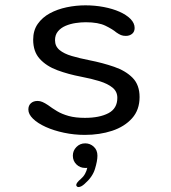

<svg xmlns="http://www.w3.org/2000/svg" viewBox="-20 -508 659 738"><path d="M306 10.5Q265 10.5 226 2.2Q187 -6 156 -20Q125 -34 107 -51.5Q89 -69 89 -87Q89 -102.5 98.8 -111.2Q108.5 -120 124.5 -120Q134 -120 143.2 -116Q152.5 -112 164.5 -104Q180.5 -92 199.2 -80.8Q218 -69.5 244 -62.2Q270 -55 306.5 -55Q362.5 -55 396.8 -73Q431 -91 431 -132Q431 -156 412.8 -171Q394.5 -186 363.2 -195.8Q332 -205.5 292.5 -213Q242.5 -222.5 200.2 -238.2Q158 -254 132.8 -281.8Q107.5 -309.5 107.5 -355.5Q107.5 -391 125 -416Q142.5 -441 171.5 -456.8Q200.5 -472.5 236.2 -480Q272 -487.5 308.5 -487.5Q345 -487.5 379 -481Q413 -474.5 439.5 -462.8Q466 -451 481.8 -435Q497.5 -419 497.5 -400.5Q497.5 -386 487.8 -378Q478 -370 463.5 -370Q453 -370 445 -373.2Q437 -376.5 427 -383.5Q413 -395.5 385.5 -409Q358 -422.5 309.5 -422.5Q291.5 -422.5 271 -419.5Q250.5 -416.5 232.2 -408.8Q214 -401 202.8 -387.5Q191.5 -374 191.5 -353.5Q191.5 -330 208.8 -315.8Q226 -301.5 255.8 -292.8Q285.5 -284 323.5 -276.5Q374.5 -266.5 418.8 -251.2Q463 -236 489.8 -208.8Q516.5 -181.5 516.5 -135Q516.5 -85.5 487.5 -53.2Q458.5 -21 410.8 -5.2Q363 10.5 306 10.5ZM307.5 43Q326.5 43 340.5 56Q354.5 69 354.5 90.5Q354.5 110.5 345 141.5Q335.5 172.5 305.5 198.5Q298.5 205 292.5 208Q286.5 211 281.5 211Q277.5 211 275.2 208.2Q273 205.5 273 203Q273 199 277.5 193Q282 187 290.5 180Q300.5 171.5 306.8 160.2Q313 149 315.5 137Q314.5 137.5 311.8 137.5Q309 137.5 307.5 137.5Q287.5 137.5 273.8 124Q260 110.5 260 90.5Q260 71 273.8 57Q287.5 43 307.5 43Z"/></svg>

Font: Sono Monospace
Style: Regular
Weight: 400
Designer: Tyler Finck
Foundry: Tyler Finck
Version: Version 2.112